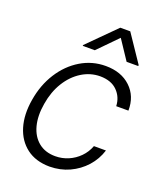

<svg xmlns="http://www.w3.org/2000/svg" viewBox="-141 -848 807 953"><g transform="rotate(20 262.5 -372.0)"><path d="M233.9 11.7Q160.2 11.2 112.1 -25.4Q64 -62 44.9 -125.5Q25.9 -189 39.6 -270Q53.2 -352.5 94 -416.5Q134.8 -480.5 195.1 -516.8Q255.4 -553.2 326.7 -553.2Q408.7 -553.2 458.5 -506.3Q508.3 -459.5 507.3 -383.3H442.9Q440.9 -430.7 408.9 -462.9Q377 -495.1 318.8 -495.6Q266.6 -495.6 221.2 -467.3Q175.8 -439 144.8 -388.7Q113.8 -338.4 103 -272Q91.8 -206.1 105.2 -155Q118.7 -104 154.1 -75.2Q189.5 -46.4 242.7 -46.4Q278.8 -46.4 311.3 -60.3Q343.8 -74.2 368.7 -99.4Q393.6 -124.5 406.7 -159.2H470.2Q454.6 -109.4 420.2 -71Q385.7 -32.7 338.1 -10.7Q290.5 11.2 233.9 11.7ZM416 -607.9 348.1 -710 248 -607.9H184.1L185.1 -612.8L328.6 -756.3H381.3L478 -612.8L477.1 -607.9Z"/></g></svg>

Font: Inter Tight Light
Style: Italic
Weight: 300
Italic angle: -9.39999°
Designer: Rasmus Andersson
Foundry: rsms
Version: Version 3.004